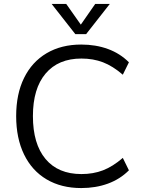

<svg xmlns="http://www.w3.org/2000/svg" viewBox="-20 -946 724 974"><path d="M62 -357Q62 -469 102 -550.5Q142 -632 216.5 -676Q291 -720 392 -720Q466 -720 527.5 -697.5Q589 -675 634 -630L603 -567Q552 -611 502.5 -630Q453 -649 393 -649Q276 -649 211.5 -573Q147 -497 147 -357Q147 -216 211 -139.5Q275 -63 393 -63Q453 -63 502.5 -82Q552 -101 603 -145L634 -82Q589 -37 527.5 -14.5Q466 8 392 8Q291 8 216.5 -36Q142 -80 102 -162.5Q62 -245 62 -357ZM463 -926H537L417 -773H362L242 -926H316L390 -821Z"/></svg>

Font: Muli-Regular
Style: Regular
Weight: 400
Version: Version 2.000